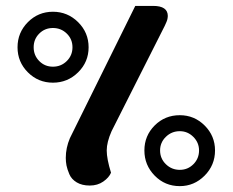

<svg xmlns="http://www.w3.org/2000/svg" viewBox="-20 -610 796 657"><path d="M287.1 24.9Q260.7 24.9 242.7 14.2Q224.6 3.4 217.3 -13.9Q210 -31.2 207.5 -43.9Q205.1 -56.6 205.1 -69.8Q205.1 -104 219.2 -137.2L442.9 -589.8H503.9Q554.2 -589.8 554.2 -555.2Q554.2 -551.8 553.5 -548.1Q552.7 -544.4 552.2 -542Q551.8 -539.6 549.8 -535.2Q547.9 -530.8 547.1 -529.1Q546.4 -527.3 543.7 -521.5Q541 -515.6 540 -514.2Q362.8 -162.6 361.8 -161.1Q345.2 -123.5 345.2 -95.2Q345.2 -66.4 359.9 -19Q353 -2.4 333.5 11.2Q314 24.9 287.1 24.9ZM247.3 -362.5Q211.4 -327.1 161.1 -327.1Q110.8 -327.1 75.4 -362.5Q40 -397.9 40 -448.2Q40 -498.5 75.4 -534.2Q110.8 -569.8 161.1 -569.8Q211.4 -569.8 247.3 -534.2Q283.2 -498.5 283.2 -448.2Q283.2 -397.9 247.3 -362.5ZM114.3 -401.1Q133.3 -381.8 161.1 -381.8Q189 -381.8 208.5 -401.1Q228 -420.4 228 -448.2Q228 -476.1 208.5 -495.1Q189 -514.2 161.1 -514.2Q133.3 -514.2 114.3 -495.1Q95.2 -476.1 95.2 -448.2Q95.2 -420.4 114.3 -401.1ZM595.2 26.9Q544.4 26.9 509.3 -9Q474.1 -44.9 474.1 -95.2Q474.1 -145.5 509.3 -180.7Q544.4 -215.8 595.2 -215.8Q645 -215.8 680.4 -180.4Q715.8 -145 715.8 -95.2Q715.8 -44.9 680.2 -9Q644.5 26.9 595.2 26.9ZM595.2 -28.8Q622.6 -28.8 641.8 -48.1Q661.1 -67.4 661.1 -95.2Q661.1 -122.1 641.6 -141.6Q622.1 -161.1 595.2 -161.1Q567.4 -161.1 547.6 -141.8Q527.8 -122.6 527.8 -95.2Q527.8 -67.4 547.6 -48.1Q567.4 -28.8 595.2 -28.8Z"/></svg>

Font: El Messiri SemiBold
Style: Regular
Weight: 600
Designer: Mohamed Gaber
Foundry: Kief Type Foundry
Version: Version 2.007;PS 002.007;hotconv 1.0.88;makeotf.lib2.5.64775